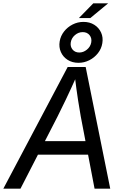

<svg xmlns="http://www.w3.org/2000/svg" viewBox="-40 -1128 750 1148"><path d="M-20 0 364.7 -727.5H472.2L619.1 0H525.4L442.9 -431.6Q436.5 -466.3 426.8 -528.8Q417 -591.3 405.8 -684.1H423.3Q383.8 -595.7 354.2 -533.7Q324.7 -471.7 304.2 -431.6L82.5 0ZM146.5 -203.1 159.7 -284.2H533.2L520 -203.1ZM431.6 -1020 517.6 -1107.9H606.4L500 -1020ZM429.2 -752.4Q392.1 -752.4 364.5 -770Q336.9 -787.6 324 -816.9Q311 -846.2 316.9 -880.9Q322.3 -913.1 342.8 -939.5Q363.3 -965.8 393.8 -981.4Q424.3 -997.1 459 -997.1Q496.6 -997.1 523.9 -979.7Q551.3 -962.4 564.5 -933.3Q577.6 -904.3 571.8 -869.6Q566.4 -836.4 545.4 -809.8Q524.4 -783.2 493.9 -767.8Q463.4 -752.4 429.2 -752.4ZM434.1 -814Q458.5 -814 479.5 -831.1Q500.5 -848.1 505.4 -873.5Q510.3 -899.4 495.6 -917.7Q481 -936 454.6 -936Q429.2 -936 408.4 -918.5Q387.7 -900.9 383.3 -875.5Q378.9 -850.1 393.6 -832Q408.2 -814 434.1 -814Z"/></svg>

Font: Adwaita Sans
Style: Italic
Weight: 400
Italic angle: -9.39999°
Designer: Rasmus Andersson
Foundry: rsms
Version: Version 4.001;git-9221beed3